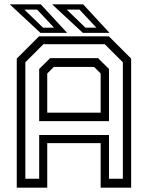

<svg xmlns="http://www.w3.org/2000/svg" viewBox="-20 -868 684 888"><path d="M57.5 0V-597L160.5 -700H483.5L586.5 -597V0H445.5V-206H198.5V0ZM97.2 -41.2H161.2V-243.5H484V-41.2H548.2V-580L464.5 -663.5H180.8L97.2 -580ZM198.5 -347H445.5V-528L415 -558.5H229L198.5 -528ZM161.2 -307.8V-549L212 -599.2H433.2L484 -549V-307.8ZM486.5 -716H363L221 -848H364.5ZM425.8 -740 347.8 -823.5H288.8L375.2 -740ZM290.5 -716H167L25 -848H168.5ZM229.8 -740 151.8 -823.5H92.8L179.2 -740Z"/></svg>

Font: Tourney Thin
Style: Regular
Weight: 100
Designer: Tyler Finck
Foundry: Etcetera Type Co
Version: Version 1.015